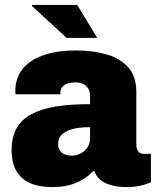

<svg xmlns="http://www.w3.org/2000/svg" viewBox="-20 -744 633 776"><path d="M192 12Q154 12 124 4Q94 -4 72 -22Q50 -40 38.5 -68.5Q27 -97 27 -136Q27 -190 47.5 -226Q68 -262 109 -283.5Q150 -305 208.5 -314Q267 -323 344 -323V-356Q344 -375 336 -387Q328 -399 315 -405Q302 -411 284 -411Q269 -411 255 -407Q241 -403 232.5 -393.5Q224 -384 224 -369V-363H43Q42 -367 42 -370Q42 -373 42 -377Q42 -427 70 -463.5Q98 -500 153 -520Q208 -540 289 -540Q353 -540 408 -525Q463 -510 497 -473.5Q531 -437 531 -372V-158Q531 -143 538.5 -132.5Q546 -122 562 -122H590V-8Q575 0 549 6Q523 12 490 12Q455 12 428 4Q401 -4 384.5 -18Q368 -32 362 -52H356Q339 -34 316 -19.5Q293 -5 262.5 3.5Q232 12 192 12ZM269 -115Q285 -115 298.5 -120.5Q312 -126 322 -135Q332 -144 338 -156.5Q344 -169 344 -183V-230Q296 -230 268 -221Q240 -212 227.5 -197.5Q215 -183 215 -163Q215 -146 222.5 -135Q230 -124 242.5 -119.5Q255 -115 269 -115ZM373 -591H249L109 -720L110 -724H292Z"/></svg>

Font: Archivo SemiCondensed Black
Style: Regular
Weight: 900
Width: 4
Designer: Hector Gatti
Foundry: Omnibus-Type
Version: Version 2.001